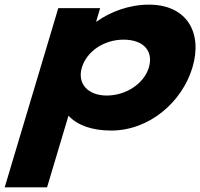

<svg xmlns="http://www.w3.org/2000/svg" viewBox="-27 -548 863 828"><path d="M802.9 -257C847.8 -407 779 -528 614.9 -528C530.2 -528 448.3 -497 389.8 -455H387.6L404.9 -513H224.4L-6.8 260H175.9L268.3 -49C306.9 -8 369 15 452.5 15C616.5 15 758 -107 802.9 -257ZM614.9 -257C593.7 -186 514.6 -136 433.5 -136C353.6 -136 304.9 -186 326.1 -257C347.1 -327 422.1 -377 505.6 -377C592.7 -377 635.8 -327 614.9 -257Z"/></svg>

Font: Hussar
Style: BdSuprExtOblThree
Weight: 700
Foundry: Cannot Into Space Fonts
Version: Version 2.00